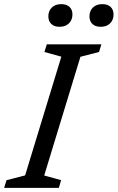

<svg xmlns="http://www.w3.org/2000/svg" viewBox="-39 -905 567 925"><path d="M256.5 -632 175 -654.5 186.5 -691.5H449.5L438 -654.5L348.5 -631.5L174 -59.5L255.5 -37L244.5 0H-19L-7.5 -37L82 -60ZM247 -776Q222.5 -776 208.2 -789.5Q194 -803 194 -826Q194 -842.5 201 -855.8Q208 -869 222 -877Q236 -885 257 -885Q281.5 -885 295.8 -871.8Q310 -858.5 310 -835.5Q310 -819 302.8 -805.5Q295.5 -792 281.8 -784Q268 -776 247 -776ZM445 -776Q420.5 -776 406.2 -789.5Q392 -803 392 -826Q392 -842.5 399 -855.8Q406 -869 420 -877Q434 -885 455 -885Q479.5 -885 493.8 -871.8Q508 -858.5 508 -835.5Q508 -819 501 -805.5Q494 -792 480 -784Q466 -776 445 -776Z"/></svg>

Font: Newsreader 11pt
Style: Italic
Weight: 400
Italic angle: -17°
Version: Version 1.003